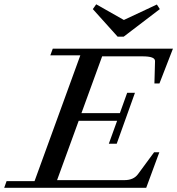

<svg xmlns="http://www.w3.org/2000/svg" viewBox="-63 -895 844 915"><path d="M497.6 -720.2 379.4 -851.6 395.5 -874.5 527.3 -799.8 684.6 -873.5 698.7 -851.6 526.4 -720.2ZM-43 0 -31.7 -31.7H101.6L319.8 -631.3H176.8L188.5 -663.1H761.2L696.8 -497.1H672.9L675.8 -603Q676.3 -615.2 661.6 -620.8Q647 -626.5 614.7 -626.5H423.8L325.2 -356H508.3L543 -452.6H580.1L493.2 -210H455.6L495.1 -319.3H312L209 -36.6H530.3Q574.2 -36.6 595.2 -65.9L671.4 -169.4H696.3L633.8 0Z"/></svg>

Font: Elstob 10pt Medium
Style: Italic
Weight: 500
Italic angle: -20°
Designer: Peter S. Baker
Version: Version 1.015